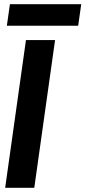

<svg xmlns="http://www.w3.org/2000/svg" viewBox="-20 -890 405 910"><path d="M4.5 0 103 -700H241L142.5 0ZM27 -870H365L350.5 -768H12.5Z"/></svg>

Font: Urbanist ExtraBold
Style: Italic
Weight: 800
Italic angle: -8°
Designer: Corey Hu
Foundry: Corey Hu
Version: Version 1.321; ttfautohint (v1.8.4.7-5d5b)